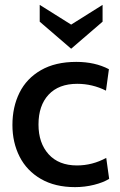

<svg xmlns="http://www.w3.org/2000/svg" viewBox="-20 -758 494 788"><path d="M31 -245Q31 -319 60 -377.5Q89 -436 148 -470Q207 -504 293 -504Q370 -504 427 -474L415 -386Q359 -414 297 -414Q221 -414 179.5 -369.5Q138 -325 138 -247Q138 -171 179.5 -125Q221 -79 296 -79Q359 -79 416 -110L428 -24Q404 -9 366 0.5Q328 10 288 10Q206 10 148 -23.5Q90 -57 60.5 -115Q31 -173 31 -245ZM143 -669V-738L272 -657L401 -738V-669L272 -558Z"/></svg>

Font: Cabin Medium
Style: Regular
Weight: 500
Designer: Pablo Impallari
Foundry: Pablo Impallari. http://www.impallari.com Igino Marini. http://www.ikern.com
Version: Version 2.200